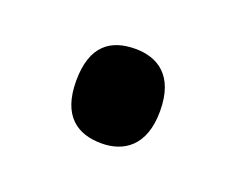

<svg xmlns="http://www.w3.org/2000/svg" viewBox="-42 -484 314 256"><g transform="rotate(20 115.5 -356.0)"><path d="M116 -289C147 -289 175 -306 175 -356C175 -407 147 -423 116 -423C82 -423 56 -407 56 -356C56 -306 82 -289 116 -289Z"/></g></svg>

Font: Noto Serif Ethiopic Condensed Medium
Style: Regular
Weight: 500
Width: 3
Designer: Monotype Design Team
Foundry: Monotype Imaging Inc.
Version: Version 2.102